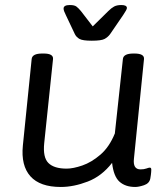

<svg xmlns="http://www.w3.org/2000/svg" viewBox="-20 -738 665 764"><path d="M222 6Q139 6 101 -36.5Q63 -79 71 -159L106 -503Q108 -525 148 -525H154Q193 -525 191 -503L156 -169Q150 -112 172.5 -89.5Q195 -67 245 -67Q271 -67 307.5 -79.5Q344 -92 379.5 -122.5Q415 -153 437 -207L469 -503Q471 -525 511 -525H515Q555 -525 553 -503L513 -107Q508 -64 539 -64Q553 -64 562.5 -67.5Q572 -71 576 -71Q582 -71 582 -63Q582 -62 581.5 -53Q581 -44 578 -27Q574 -8 553 -1Q532 6 518 6Q479 6 455.5 -15Q432 -36 426 -90Q385 -37 329 -15.5Q273 6 222 6ZM463 -718Q485 -718 485 -706Q485 -700 470 -678L418 -602Q409 -590 396 -583Q383 -576 345 -576Q309 -576 296.5 -583Q284 -590 278 -602L242 -678Q238 -686 235.5 -692.5Q233 -699 233 -704Q233 -718 258 -718Q276 -718 284 -712Q292 -706 302 -694L349 -633L411 -694Q423 -706 434 -712Q445 -718 463 -718Z"/></svg>

Font: Asap Semi Expanded Semi Expanded Regular
Style: Italic
Weight: 400
Width: 6
Italic angle: -6°
Designer: Pablo Cosgaya
Foundry: Omnibus-Type
Version: Version 3.001; ttfautohint (v1.8.4.7-5d5b)